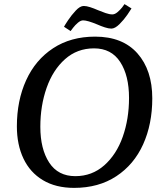

<svg xmlns="http://www.w3.org/2000/svg" viewBox="-20 -898 798 933"><path d="M62 -284Q62 -409 107 -508Q152 -607 238 -663.5Q324 -720 442 -720Q576 -720 648 -638.5Q720 -557 720 -420Q720 -295 675.5 -196.5Q631 -98 545 -41.5Q459 15 340 15Q251 15 188.5 -22.5Q126 -60 94 -127.5Q62 -195 62 -284ZM607 -422Q607 -531 564 -597Q521 -663 437 -663Q355 -663 296 -610.5Q237 -558 206.5 -471Q176 -384 176 -282Q176 -174 219 -108Q262 -42 346 -42Q427 -42 486.5 -94.5Q546 -147 576.5 -233.5Q607 -320 607 -422ZM387 -869Q400 -869 418.5 -863Q437 -857 455 -849Q474 -841 493 -834.5Q512 -828 526 -828Q538 -828 551 -839Q564 -850 573.5 -862Q583 -874 585 -878L619 -857Q615 -850 599 -826.5Q583 -803 561 -781Q539 -759 521 -759Q508 -759 489.5 -765Q471 -771 453 -779Q405 -799 384 -799Q372 -799 358.5 -787.5Q345 -776 335.5 -763.5Q326 -751 323 -747L291 -768Q295 -776 311 -800Q327 -824 348 -846.5Q369 -869 387 -869Z"/></svg>

Font: Andada Pro Medium
Style: Italic
Weight: 500
Italic angle: -7°
Designer: Carolina Giovagnoli
Foundry: Huerta Tipografica
Version: Version 3.005; ttfautohint (v1.8.4)